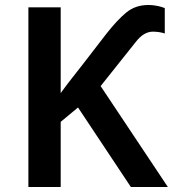

<svg xmlns="http://www.w3.org/2000/svg" viewBox="-20 -743 687 763"><path d="M568.8 -723.1C535.6 -723.1 506.8 -713.4 482.4 -693.8C458 -673.8 431.6 -645.5 402.8 -608.9L307.1 -484.9C279.3 -449.2 246.6 -408.7 221.2 -373V-713.9H92.8V0H221.2V-258.8L290 -315.9L500 0H647L379.9 -400.9L517.1 -573.2C541 -605 564 -617.2 587.9 -617.2C605.5 -617.2 624.5 -613.8 634.8 -609.9V-710.9C620.6 -716.3 599.6 -723.1 568.8 -723.1Z"/></svg>

Font: Noto Reveo Sans
Style: Regular
Weight: 600
Designer: Monotype Design Team
Foundry: Monotype Imaging Inc.
Version: Version 2.007